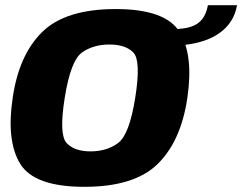

<svg xmlns="http://www.w3.org/2000/svg" viewBox="-20 -716 936 742"><path d="M306 6Q499.5 6 589.5 -82.5Q679.5 -171 704 -337.5Q728.5 -503.5 674.2 -592.2Q620 -681 427 -681Q233.5 -681 143.2 -592.5Q53 -504 29 -337.5Q4 -171.5 58.2 -82.8Q112.5 6 306 6ZM330 -131Q267.5 -131 237.5 -163.2Q207.5 -195.5 230 -337.5Q253 -482 296.8 -513Q340.5 -544 403 -544Q465.5 -544 495.5 -512.8Q525.5 -481.5 502.5 -337.5Q480 -195.5 436.2 -163.2Q392.5 -131 330 -131ZM648 -603.5 636.5 -539.5Q708 -539.5 763 -556.8Q818 -574 852.5 -609Q887 -644 896 -696H783.5Q777.5 -663 761.8 -642.5Q746 -622 718.2 -612.8Q690.5 -603.5 648 -603.5Z"/></svg>

Font: Anybody UltraCondensed Thin ExtraBold
Style: Italic
Weight: 800
Italic angle: -10°
Version: Version 1.111